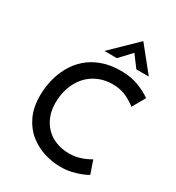

<svg xmlns="http://www.w3.org/2000/svg" viewBox="-226 -1106 1151 1255"><g transform="rotate(30 349.5 -478.5)"><path d="M620 -39Q604 -29 574.5 -17Q545 -5 506.5 4Q468 13 423 13Q361 13 299.5 -6.5Q238 -26 187.5 -66.5Q137 -107 106.5 -171.5Q76 -236 76 -325Q76 -383 89.5 -440.5Q103 -498 131.5 -550.5Q160 -603 205 -643Q250 -683 312.5 -706Q375 -729 456 -729Q531 -729 589 -706.5Q647 -684 685 -656L630 -559Q603 -582 561 -602.5Q519 -623 466 -626Q398 -628 346 -605.5Q294 -583 258.5 -542Q223 -501 205 -447.5Q187 -394 187 -333Q187 -279 204.5 -234.5Q222 -190 253.5 -158Q285 -126 329.5 -108.5Q374 -91 427 -91Q466 -91 496 -99Q526 -107 548.5 -117.5Q571 -128 586 -137ZM536 -787 462 -886 489 -894 389 -787H295L483 -970L630 -787Z"/></g></svg>

Font: Josefin Sans Thin Medium
Style: Italic
Weight: 500
Italic angle: -7°
Version: Version 2.000